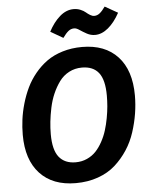

<svg xmlns="http://www.w3.org/2000/svg" viewBox="-61 -964 804 1029"><g transform="rotate(-5 341.0 -449.0)"><path d="M477.1 -766.1Q454.1 -766.1 433.3 -777.3Q412.6 -788.6 396.2 -799.8Q379.9 -811 368.2 -811Q350.6 -811 336.7 -799.8Q322.8 -788.6 306.2 -765.1L238.8 -804.2Q264.6 -853.5 299.3 -883.8Q334 -914.1 374 -914.1Q393.6 -914.1 410.6 -907Q427.7 -899.9 437.7 -891.1Q447.8 -882.3 459.5 -875.2Q471.2 -868.2 481 -868.2Q497.6 -868.2 511.2 -879.2Q524.9 -890.1 541 -913.1L609.9 -874Q582.5 -823.7 548.1 -794.9Q513.7 -766.1 477.1 -766.1ZM400.9 -708Q524.4 -708 592.8 -634Q661.1 -560.1 661.1 -424.8Q661.1 -376.5 653.3 -327.6Q645.5 -278.8 629.2 -228.3Q612.8 -177.7 584.5 -134.5Q556.2 -91.3 518.1 -57.1Q480 -22.9 425.3 -3.4Q370.6 16.1 305.2 16.1Q181.2 16.1 112.5 -57.9Q43.9 -131.8 43.9 -266.1Q43.9 -307.1 49.3 -348.4Q54.7 -389.6 67.4 -433.6Q80.1 -477.5 98.9 -516.8Q117.7 -556.2 146.7 -591.6Q175.8 -627 211.4 -652.6Q247.1 -678.2 295.9 -693.1Q344.7 -708 400.9 -708ZM391.1 -598.1Q353 -598.1 321.5 -581.5Q290 -564.9 269 -536.1Q248 -507.3 232.9 -472.7Q217.8 -438 209.5 -398.4Q201.2 -358.9 197.5 -324.2Q193.8 -289.6 193.8 -256.8Q193.8 -171.9 224.6 -133.5Q255.4 -95.2 314 -95.2Q347.2 -95.2 375.2 -107.9Q403.3 -120.6 423.1 -141.6Q442.9 -162.6 458.7 -191.7Q474.6 -220.7 484.1 -251.5Q493.7 -282.2 500 -316.4Q506.3 -350.6 508.8 -379.9Q511.2 -409.2 511.2 -437Q511.2 -521.5 481.2 -559.8Q451.2 -598.1 391.1 -598.1Z"/></g></svg>

Font: FiraGO SemiBold
Style: Italic
Weight: 600
Italic angle: -8°
Designer: bBox Type GmbH
Foundry: bBox Type GmbH
Version: Version 1.001;PS 001.001;hotconv 1.0.88;makeotf.lib2.5.64775